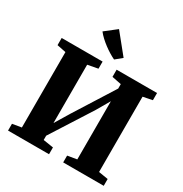

<svg xmlns="http://www.w3.org/2000/svg" viewBox="-221 -1165 1273 1333"><g transform="rotate(30 416.0 -498.0)"><path d="M32.5 0V-54.5L105 -66.5V-671L33.5 -685.5V-743H361.5V-686L279.5 -670.5V-203L347.5 -315.5L549 -635V-670.5L474 -685.5V-743H798V-685.5L723.5 -670.5V-67L799.5 -54.5V0H474.5V-54.5L549 -67V-533.5L488 -428.5L279.5 -101.5V-67L361 -54.5V0ZM422.5 -795.5Q401.5 -805.5 378.8 -819.5Q356 -833.5 333.8 -850.2Q311.5 -867 291.5 -885.5Q271.5 -904 256 -924L347.5 -995.5L475 -838L423.5 -795.5Z"/></g></svg>

Font: Merriweather 48pt Black
Style: Regular
Weight: 900
Version: Version 2.100